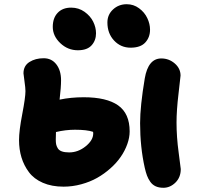

<svg xmlns="http://www.w3.org/2000/svg" viewBox="-20 -913 945 906"><path d="M596.2 -688Q549.8 -688 518.3 -721.7Q486.8 -755.4 486.8 -807.1Q486.8 -843.8 513.4 -868.4Q540 -893.1 578.1 -893.1Q610.4 -893.1 636.2 -874Q662.1 -855 675 -827.6Q688 -800.3 688 -772.9Q688 -736.8 665.5 -712.4Q643.1 -688 596.2 -688ZM347.2 -675.8Q299.8 -675.8 264.4 -709.5Q229 -743.2 229 -786.1Q229 -828.1 252.2 -852.5Q275.4 -877 315.9 -877Q351.1 -877 378.7 -857.4Q406.2 -837.9 419.7 -810.8Q433.1 -783.7 433.1 -755.9Q433.1 -722.2 412.1 -699Q391.1 -675.8 347.2 -675.8ZM279.8 -32.2Q224.1 -32.2 182.1 -50.5Q140.1 -68.8 116.5 -100.6Q92.8 -132.3 81.3 -170.2Q69.8 -208 69.8 -252Q69.8 -295.9 85 -374.5Q100.1 -453.1 100.1 -482.9Q100.1 -498 95.5 -529.8Q90.8 -561.5 90.8 -566.9Q90.8 -602.5 118.9 -620.4Q147 -638.2 186 -638.2Q223.6 -638.2 245.8 -609.4Q268.1 -580.6 268.1 -534.2Q268.1 -501 261.2 -442.9Q314.5 -454.1 375 -454.1Q482.9 -454.1 537.4 -415.8Q591.8 -377.4 591.8 -293Q591.8 -264.2 580.8 -233.2Q569.8 -202.1 550 -173.3Q530.3 -144.5 501.2 -118.7Q472.2 -92.8 438.5 -73.7Q404.8 -54.7 363.5 -43.5Q322.3 -32.2 279.8 -32.2ZM751 -26.9Q730 -26.9 714.6 -33.9Q699.2 -41 689.2 -55.2Q679.2 -69.3 673.6 -84.5Q668 -99.6 663.1 -121.1Q641.1 -218.8 641.1 -332Q641.1 -412.1 663.1 -543Q679.2 -637.2 741.2 -637.2Q777.3 -637.2 804.7 -613.5Q832 -589.8 832 -556.2Q832 -550.8 822.5 -471.7Q813 -392.6 813 -335Q813 -266.6 823 -193.6Q833 -120.6 833 -115.2Q833 -76.2 807.9 -51.5Q782.7 -26.9 751 -26.9ZM243.2 -254.9Q243.2 -241.2 244.9 -232.4Q246.6 -223.6 252.4 -213.6Q258.3 -203.6 271.7 -198.7Q285.2 -193.8 306.2 -193.8Q348.6 -193.8 384.3 -222.7Q419.9 -251.5 419.9 -283.2Q419.9 -289.1 418.9 -291Q390.1 -300.8 334 -300.8Q289.6 -300.8 244.1 -290Q243.2 -277.8 243.2 -254.9Z"/></svg>

Font: Shantell Sans Irregular
Style: Regular
Weight: 800
Designer: Stephen Nixon, Anya Danilova, Shantell Martin
Foundry: Arrow Type
Version: Version 1.006;[9816181b4]